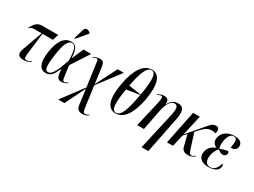

<svg xmlns="http://www.w3.org/2000/svg" viewBox="-62 -1611 3524 2664"><g transform="rotate(30 1699.5 -278.5)"><path d="M206 7C251 7 277 -1 318 -33L313 -42C295 -27 269 -11 245 -11C206 -11 205 -33 211 -97L253 -440H419L450 -536H200C120 -536 83 -499 40 -413L47 -410C72 -437 89 -440 146 -440H239L124 -119C92 -29 125 7 206 7Z M677 -605 812 -763 814 -775C780 -812 727 -819 712 -766L666 -610ZM562 10C644 10 682 -54 720 -145H725C730 -26 752 7 810 7C850 7 883 -10 906 -26L902 -35C888 -25 863 -12 846 -12C818 -12 817 -42 791 -248L978 -536H855L776 -352H772C769 -515 715 -547 655 -547C549 -547 475 -452 447 -257C420 -65 473 10 562 10ZM583 -17C532 -17 521 -77 548 -270C574 -460 613 -535 672 -535C728 -535 754 -471 754 -298C695 -125 650 -17 583 -17Z M1294 247C1323 247 1360 234 1383 214L1380 205C1365 217 1335 228 1319 228C1293 228 1284 206 1276 143L1232 -181L1501 -536H1402L1230 -197L1195 -455C1186 -523 1164 -540 1118 -540C1087 -540 1052 -530 1018 -507L1021 -498C1041 -512 1064 -521 1075 -521C1096 -521 1097 -506 1100 -482L1153 -101L898 240H997L1155 -81L1187 151C1197 224 1218 247 1294 247Z M1681 10C1815 10 1908 -137 1951 -378C1993 -620 1953 -770 1820 -770C1682 -770 1590 -620 1548 -379C1505 -137 1543 10 1681 10ZM1854 -390 1655 -421C1699 -650 1744 -760 1818 -760C1891 -760 1898 -650 1854 -390ZM1683 -1C1607 -1 1603 -116 1643 -351L1852 -383C1805 -117 1759 -1 1683 -1Z M2230 235H2338L2455 -350C2481 -487 2454 -546 2369 -546C2308 -546 2260 -521 2223 -446H2220C2227 -509 2210 -540 2148 -540C2113 -540 2081 -529 2048 -507L2051 -498C2075 -514 2096 -521 2108 -521C2135 -521 2139 -495 2117 -400L2024 0H2132L2194 -319C2219 -448 2265 -520 2327 -520C2380 -520 2389 -467 2361 -344Z M2502 0H2598L2641 -189L2690 -242L2736 -61C2749 -13 2781 9 2842 9C2892 9 2929 -16 2949 -33L2945 -41C2926 -27 2904 -11 2887 -11C2858 -11 2849 -29 2833 -79L2757 -316L2797 -360C2876 -445 2924 -470 3023 -445C3036 -504 3027 -541 2975 -541C2921 -541 2890 -496 2820 -414L2645 -210L2719 -536H2611Z M3166 10C3273 10 3322 -31 3331 -82C3335 -103 3329 -122 3317 -130C3285 -25 3240 -1 3189 -1C3113 -1 3097 -74 3109 -140C3122 -215 3154 -252 3174 -275C3211 -246 3234 -237 3257 -237C3284 -237 3307 -256 3311 -281C3315 -303 3306 -314 3298 -319C3264 -316 3225 -305 3176 -287C3168 -300 3158 -349 3168 -402C3185 -500 3223 -536 3265 -536C3317 -536 3325 -496 3303 -378C3368 -378 3392 -404 3398 -444C3406 -489 3382 -546 3271 -546C3173 -546 3085 -496 3068 -400C3057 -338 3085 -298 3133 -279V-276C3075 -257 3023 -216 3009 -139C2994 -53 3047 10 3166 10Z"/></g></svg>

Font: Noto Serif Display ExtraCondensed Medium
Style: Italic
Weight: 500
Width: 2
Italic angle: -12°
Designer: Monotype Design Team
Foundry: Monotype Imaging Inc.
Version: Version 2.009